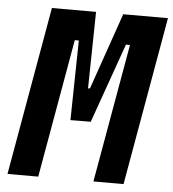

<svg xmlns="http://www.w3.org/2000/svg" viewBox="-51 -740 709 787"><g transform="rotate(5 304.0 -346.5)"><path d="M8.8 0H135.3L235.8 -570.3H252.4L246.6 -242.2L292.5 -242.7H330.1L446.3 -570.3H462.9L362.3 0H486.3L608.4 -693.4H424.3L314.9 -378.4H307.1L312.5 -693.4H130.9Z"/></g></svg>

Font: Cascadia Mono NF
Style: Bold Italic
Weight: 700
Italic angle: -10°
Monospace: yes
Designer: Aaron Bell
Foundry: Saja Typeworks
Version: Version 2404.023